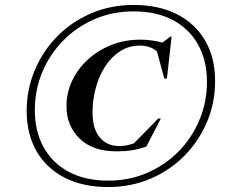

<svg xmlns="http://www.w3.org/2000/svg" viewBox="-20 -746 917 777"><path d="M520.5 -726Q622.5 -726 696.5 -688.2Q770.5 -650.5 810.5 -581.2Q850.5 -512 850.5 -418Q850.5 -330.5 817.8 -252.8Q785 -175 726.5 -115.8Q668 -56.5 589 -22.8Q510 11 418 11Q316 11 242 -26.8Q168 -64.5 128 -133.8Q88 -203 88 -297Q88 -384.5 120.8 -462.2Q153.5 -540 212 -599.2Q270.5 -658.5 349.5 -692.2Q428.5 -726 520.5 -726ZM418.5 -15Q503 -15 575.8 -46.5Q648.5 -78 702.8 -133.2Q757 -188.5 787.2 -260.8Q817.5 -333 817.5 -415Q817.5 -500.5 782 -564.8Q746.5 -629 680 -664.5Q613.5 -700 520 -700Q435.5 -700 362.8 -668.5Q290 -637 235.8 -581.8Q181.5 -526.5 151.2 -454.2Q121 -382 121 -300Q121 -214.5 156.5 -150.2Q192 -86 258.5 -50.5Q325 -15 418.5 -15ZM462.5 -155Q492 -155 522 -166L620.5 -266.5H631L572 -152.5Q542.5 -142.5 515 -138Q487.5 -133.5 451 -133.5Q355.5 -133.5 302.2 -185.2Q249 -237 249 -316.5Q249 -371 272 -419.5Q295 -468 335.8 -505.2Q376.5 -542.5 430.8 -564Q485 -585.5 547.5 -585.5Q594.5 -585.5 637 -573.5L670 -598H674.5L655.5 -428.5L645 -428L615 -538.5Q586.5 -561.5 545.5 -561.5Q501.5 -561.5 466.5 -539Q431.5 -516.5 406.2 -478Q381 -439.5 367.8 -391Q354.5 -342.5 354.5 -290.5Q354.5 -224.5 383.8 -189.8Q413 -155 462.5 -155Z"/></svg>

Font: Newsreader 72pt Medium
Style: Italic
Weight: 500
Italic angle: -17°
Designer: Hugues Gentile
Foundry: Production Type
Version: Version 1.003; ttfautohint (v1.8.3)